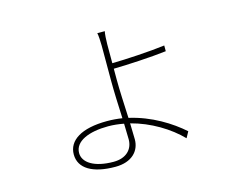

<svg xmlns="http://www.w3.org/2000/svg" viewBox="-92 -750 1184 940"><g transform="rotate(-15 500.0 -279.5)"><path d="M480 -145 482 -65C482 -15 447 22 383 22C284 22 230 -15 230 -63C230 -123 304 -153 401 -153C427 -153 454 -150 480 -145ZM506 -607H468C471 -598 473 -562 473 -542C473 -508 473 -408 473 -364C473 -312 476 -237 479 -173C454 -177 428 -179 402 -179C272 -179 203 -134 203 -63C203 8 270 48 385 48C470 48 511 0 511 -57L509 -139C607 -114 698 -58 757 3L774 -28C712 -83 619 -142 508 -167C505 -234 501 -310 501 -364V-418C570 -419 695 -426 769 -435V-464C692 -454 568 -447 501 -446V-542C501 -561 503 -597 506 -607Z"/></g></svg>

Font: Harano Aji Gothic CN ExtraLight
Style: Regular
Weight: 250
Foundry: Masamichi Hosoda
Version: HaranoAjiGothicCN-ExtraLight version 20230610;ttx 4.39.4